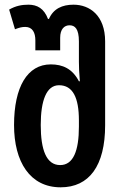

<svg xmlns="http://www.w3.org/2000/svg" viewBox="-20 -790 525 820"><path d="M239 10C361 10 429 -82 429 -255V-613C429 -724 363 -770 294 -770C246 -770 208 -753 189 -709H185C168 -754 139 -770 101 -770C73 -770 47 -765 19 -749L44 -665C62 -672 73 -675 88 -675C119 -675 131 -650 131 -618V-575H237V-629C237 -666 255 -682 277 -682C300 -682 317 -667 317 -613V-526C317 -505 318 -479 321 -443H317C289 -497 247 -515 197 -515C97 -515 40 -419 40 -256C40 -99 108 10 239 10ZM237 -85C178 -85 154 -150 154 -256C154 -360 178 -426 232 -426C291 -426 317 -373 317 -276V-249C317 -146 293 -85 237 -85Z"/></svg>

Font: Noto Sans Georgian ExtraCondensed SemiBold
Style: Regular
Weight: 600
Width: 2
Designer: Monotype Design Team, Akaki Razmadze
Foundry: Google LLC
Version: Version 2.005